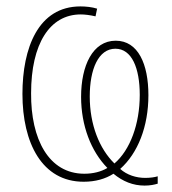

<svg xmlns="http://www.w3.org/2000/svg" viewBox="-20 -557 537 599"><path d="M231 -537C99 -537 50 -407 50 -264C50 -111 111 10 241 10C278 10 309 1 334 -15C363 9 395 22 431 22C449 22 462 19 472 16V-7C463 -4 448 -2 433 -2C405 -2 376 -11 355 -30C410 -79 443 -162 443 -260C443 -357 411 -430 341 -430C269 -430 233 -352 233 -255C233 -165 264 -85 315 -33C295 -21 270 -15 243 -15C132 -15 76 -123 77 -266C77 -420 135 -512 232 -512C244 -512 261 -510 278 -506L283 -530C267 -535 248 -537 231 -537ZM340 -405C391 -405 416 -345 416 -261C416 -170 386 -89 337 -47C290 -93 260 -168 260 -256C260 -341 287 -405 340 -405Z"/></svg>

Font: Noto Sans Condensed Thin
Style: Regular
Weight: 100
Width: 3
Designer: Monotype Design Team
Foundry: Monotype Imaging Inc.
Version: Version 2.013